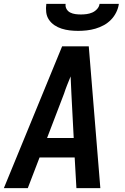

<svg xmlns="http://www.w3.org/2000/svg" viewBox="-26 -975 646 995"><path d="M-6 0 296 -735H434L494 0H370L361 -159H179L118 0ZM356 -260 344 -490Q343 -512 342 -534.5Q341 -557 340 -579Q331 -557 322 -534.5Q313 -512 306 -490L218 -260ZM379 -815Q357 -815 335.5 -817.5Q314 -820 293.5 -826.5Q273 -833 256 -844.5Q239 -856 227.5 -873Q216 -890 213.5 -911.5Q211 -933 214 -955H314Q312 -940 319 -928Q326 -916 338 -910Q350 -904 364 -902Q378 -900 393 -900Q408 -900 423 -902Q438 -904 452 -910Q466 -916 477 -928Q488 -940 490 -955H590Q587 -933 576.5 -911.5Q566 -890 549.5 -873Q533 -856 512 -844.5Q491 -833 468.5 -826.5Q446 -820 423.5 -817.5Q401 -815 379 -815Z"/></svg>

Font: Iosevka Extended
Style: Bold Italic
Weight: 700
Width: 7
Italic angle: -9°
Monospace: yes
Designer: Belleve Invis
Foundry: Belleve Invis
Version: Version 32.5.0; ttfautohint (v1.8.4)